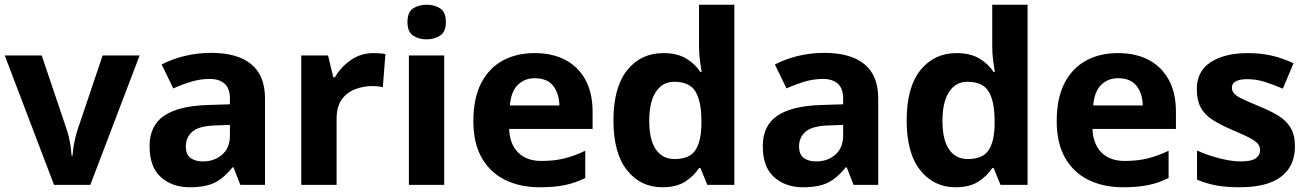

<svg xmlns="http://www.w3.org/2000/svg" viewBox="-20 -780 5521 810"><path d="M208 0 0 -546H156L261 -235Q267 -217 271.5 -197Q276 -177 278.5 -158Q281 -139 282 -123H286Q287 -140 290 -159Q293 -178 297.5 -197.5Q302 -217 308 -235L413 -546H569L361 0Z M871 -557Q981 -557 1039.5 -509.5Q1098 -462 1098 -364V0H994L965 -74H961Q926 -30 887 -10Q848 10 780 10Q707 10 659 -32.5Q611 -75 611 -163Q611 -250 672 -291.5Q733 -333 855 -337L950 -340V-364Q950 -407 927.5 -427Q905 -447 865 -447Q825 -447 787 -435.5Q749 -424 711 -407L662 -508Q706 -531 759.5 -544Q813 -557 871 -557ZM892 -251Q820 -249 792 -225Q764 -201 764 -162Q764 -128 784 -113.5Q804 -99 836 -99Q884 -99 917 -127.5Q950 -156 950 -208V-253Z M1556 -556Q1567 -556 1582 -555Q1597 -554 1606 -552L1595 -412Q1588 -414 1574.5 -415.5Q1561 -417 1551 -417Q1513 -417 1478 -403.5Q1443 -390 1421.5 -360Q1400 -330 1400 -278V0H1251V-546H1364L1386 -454H1393Q1417 -496 1459 -526Q1501 -556 1556 -556Z M1854 -546V0H1705V-546ZM1780 -760Q1813 -760 1837 -744.5Q1861 -729 1861 -687Q1861 -646 1837 -630Q1813 -614 1780 -614Q1746 -614 1722.5 -630Q1699 -646 1699 -687Q1699 -729 1722.5 -744.5Q1746 -760 1780 -760Z M2235 -556Q2311 -556 2365.5 -527Q2420 -498 2450 -443Q2480 -388 2480 -308V-236H2128Q2130 -173 2165.5 -137Q2201 -101 2264 -101Q2317 -101 2360 -111.5Q2403 -122 2449 -144V-29Q2409 -9 2364.5 0.5Q2320 10 2257 10Q2175 10 2112 -20.5Q2049 -51 2013 -113Q1977 -175 1977 -269Q1977 -365 2009.5 -428.5Q2042 -492 2100 -524Q2158 -556 2235 -556ZM2236 -450Q2193 -450 2164.5 -422Q2136 -394 2131 -335H2340Q2339 -385 2314 -417.5Q2289 -450 2236 -450Z M2774 10Q2683 10 2625.5 -61.5Q2568 -133 2568 -272Q2568 -412 2626 -484Q2684 -556 2778 -556Q2837 -556 2875 -533Q2913 -510 2935 -476H2940Q2937 -492 2933 -522.5Q2929 -553 2929 -585V-760H3078V0H2964L2935 -71H2929Q2907 -37 2870 -13.5Q2833 10 2774 10ZM2826 -109Q2888 -109 2913 -145.5Q2938 -182 2939 -255V-271Q2939 -351 2914.5 -393Q2890 -435 2824 -435Q2775 -435 2747 -392.5Q2719 -350 2719 -270Q2719 -190 2747 -149.5Q2775 -109 2826 -109Z M3458 -557Q3568 -557 3626.5 -509.5Q3685 -462 3685 -364V0H3581L3552 -74H3548Q3513 -30 3474 -10Q3435 10 3367 10Q3294 10 3246 -32.5Q3198 -75 3198 -163Q3198 -250 3259 -291.5Q3320 -333 3442 -337L3537 -340V-364Q3537 -407 3514.5 -427Q3492 -447 3452 -447Q3412 -447 3374 -435.5Q3336 -424 3298 -407L3249 -508Q3293 -531 3346.5 -544Q3400 -557 3458 -557ZM3479 -251Q3407 -249 3379 -225Q3351 -201 3351 -162Q3351 -128 3371 -113.5Q3391 -99 3423 -99Q3471 -99 3504 -127.5Q3537 -156 3537 -208V-253Z M4011 10Q3920 10 3862.5 -61.5Q3805 -133 3805 -272Q3805 -412 3863 -484Q3921 -556 4015 -556Q4074 -556 4112 -533Q4150 -510 4172 -476H4177Q4174 -492 4170 -522.5Q4166 -553 4166 -585V-760H4315V0H4201L4172 -71H4166Q4144 -37 4107 -13.5Q4070 10 4011 10ZM4063 -109Q4125 -109 4150 -145.5Q4175 -182 4176 -255V-271Q4176 -351 4151.5 -393Q4127 -435 4061 -435Q4012 -435 3984 -392.5Q3956 -350 3956 -270Q3956 -190 3984 -149.5Q4012 -109 4063 -109Z M4696 -556Q4772 -556 4826.5 -527Q4881 -498 4911 -443Q4941 -388 4941 -308V-236H4589Q4591 -173 4626.5 -137Q4662 -101 4725 -101Q4778 -101 4821 -111.5Q4864 -122 4910 -144V-29Q4870 -9 4825.5 0.5Q4781 10 4718 10Q4636 10 4573 -20.5Q4510 -51 4474 -113Q4438 -175 4438 -269Q4438 -365 4470.5 -428.5Q4503 -492 4561 -524Q4619 -556 4696 -556ZM4697 -450Q4654 -450 4625.5 -422Q4597 -394 4592 -335H4801Q4800 -385 4775 -417.5Q4750 -450 4697 -450Z M5443 -162Q5443 -79 5384.5 -34.5Q5326 10 5210 10Q5153 10 5112 2.5Q5071 -5 5030 -22V-145Q5074 -125 5125 -112Q5176 -99 5215 -99Q5259 -99 5277.5 -112Q5296 -125 5296 -146Q5296 -160 5288.5 -171Q5281 -182 5256 -196Q5231 -210 5178 -232Q5127 -254 5094 -275.5Q5061 -297 5045 -327.5Q5029 -358 5029 -404Q5029 -480 5088 -518Q5147 -556 5245 -556Q5296 -556 5342 -546Q5388 -536 5437 -513L5392 -406Q5352 -423 5316 -434.5Q5280 -446 5243 -446Q5210 -446 5193.5 -437Q5177 -428 5177 -410Q5177 -397 5185.5 -386.5Q5194 -376 5218.5 -364Q5243 -352 5291 -332Q5338 -313 5372 -292.5Q5406 -272 5424.5 -241.5Q5443 -211 5443 -162Z"/></svg>

Font: Noto Sans Tangsa
Style: Bold
Weight: 700
Version: Version 1.504